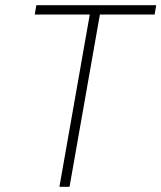

<svg xmlns="http://www.w3.org/2000/svg" viewBox="-20 -720 622 740"><path d="M326 -664H114L120 -700H582L576 -664H365L248 0H209Z"/></svg>

Font: Chakra Petch ExtraLight
Style: Italic
Weight: 275
Italic angle: -10°
Designer: Katatrad Aksorn Co.,Ltd.
Foundry: Cadson Demak Co.,Ltd.
Version: Version 1.000; ttfautohint (v1.6)